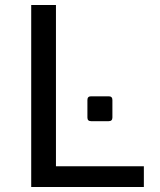

<svg xmlns="http://www.w3.org/2000/svg" viewBox="-20 -749 642 769"><path d="M105 -729H204.1V-83H556.2V0H105ZM330.1 -278.3V-348.6Q330.1 -363.3 344.7 -363.3H415.5Q430.2 -363.3 430.2 -348.6V-278.3Q430.2 -263.7 415.5 -263.7H344.7Q330.1 -263.7 330.1 -278.3Z"/></svg>

Font: Hack
Style: Regular
Weight: 400
Monospace: yes
Designer: Christopher Simpkins
Foundry: Christopher Simpkins
Version: Version 2.019; ttfautohint (v1.4.1) -l 4 -r 80 -G 350 -x 0 -